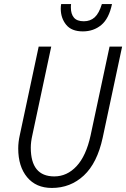

<svg xmlns="http://www.w3.org/2000/svg" viewBox="-20 -920 623 948"><path d="M70 -187Q70 -219 78 -254L171 -690H233L140 -254Q132 -219 132 -191Q132 -49 248 -49Q311 -49 358 -99.5Q405 -150 427 -250L521 -690H583L487 -240Q460 -115 394 -53.5Q328 8 236 8Q158 8 114 -45Q70 -98 70 -187ZM280 -877Q280 -883 280.5 -889.5Q281 -896 282 -900H331Q330 -894 330 -890Q330 -886 330 -882Q330 -851 345 -833Q360 -815 394 -815Q426 -815 447.5 -834.5Q469 -854 483 -900H533Q518 -828 480 -796.5Q442 -765 389 -765Q333 -765 306.5 -798Q280 -831 280 -877Z"/></svg>

Font: Radio Canada Condensed Light
Style: Italic
Weight: 300
Width: 3
Italic angle: -12°
Designer: Charles Daoud, Etienne Aubert Bonn, Alexandre Saumier Demers, Jacques Le Bailly
Foundry: Radio-Canada
Version: Version 2.104; ttfautohint (v1.8.4.7-5d5b);gftools[0.9.28.de